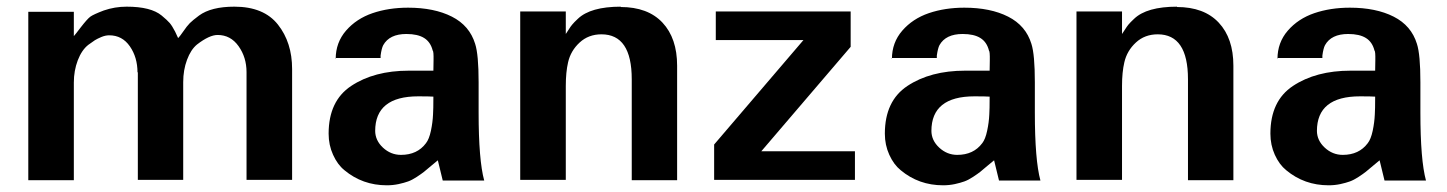

<svg xmlns="http://www.w3.org/2000/svg" viewBox="-20 -534 4296 570"><path d="M389.2 -319.8 388.2 -318.8Q388.2 -363.8 365.5 -396.5Q342.8 -429.2 304.2 -429.2Q293 -429.2 280.8 -424.1Q268.6 -418.9 261.7 -414.6Q254.9 -410.2 242.2 -400.9Q222.7 -385.7 210.9 -355Q199.2 -324.2 199.2 -289.1V1H64V-499H199.2V-426.8Q202.6 -430.2 219.2 -452.1Q238.8 -477.5 248 -484.4Q257.3 -491.2 288.1 -502.9Q320.8 -514.2 356 -514.2Q428.2 -514.2 460 -487.8Q476.6 -474.1 483.9 -465.6Q491.2 -457 500 -439.9Q504.9 -428.7 508.8 -420.9Q514.2 -426.3 522.9 -439Q535.2 -457 543.5 -465.3Q551.8 -473.6 570.8 -487.8Q606.9 -514.2 675.8 -514.2Q763.2 -514.2 805.2 -460.9Q847.2 -407.7 847.2 -329.1V0H711.9V-319.8Q711.9 -363.8 688.2 -397Q664.6 -430.2 626 -430.2Q601.6 -430.2 564.9 -401.9Q546.4 -386.7 535.2 -356.4Q523.9 -326.2 523.9 -290V0H389.2Z M975.6 -361.8 976.6 -358.9Q976.6 -407.7 1007.3 -443.1Q1038.1 -478.5 1085.9 -494.9Q1133.8 -511.2 1191.4 -511.2Q1269 -511.2 1321.5 -484.6Q1374 -458 1390.6 -403.8Q1400.9 -372.1 1400.9 -290V-200.2Q1400.9 -58.6 1417.5 2H1294.4L1279.8 -58.1Q1273.9 -53.7 1259.8 -41.5Q1245.6 -29.3 1238.5 -23.7Q1231.4 -18.1 1217.3 -8.8Q1203.1 0.5 1191.7 4.6Q1180.2 8.8 1163.3 12.5Q1146.5 16.1 1128.4 16.1Q1056.2 16.1 1002.4 -28.8Q981.9 -45.4 968.8 -74.5Q955.6 -103.5 955.6 -137.2Q955.6 -234.4 1022.5 -278.8Q1090.8 -324.2 1193.8 -324.2H1266.6Q1266.6 -328.1 1267.1 -355Q1267.6 -381.8 1264.6 -383.8Q1258.3 -409.2 1239.3 -421.1Q1220.2 -433.1 1186.5 -433.1Q1136.2 -433.1 1117.7 -399.9Q1112.8 -390.6 1109.9 -369.1V-361.8ZM1093.8 -145V-146Q1093.8 -117.2 1116.9 -95.7Q1140.1 -74.2 1170.4 -74.2Q1218.8 -74.2 1244.6 -108.9Q1253.9 -120.6 1259.3 -145.8Q1264.6 -170.9 1265.6 -194.8Q1266.6 -209 1266.6 -247.1Q1255.4 -248 1221.7 -248Q1093.8 -248 1093.8 -145Z M1823.2 -514.2 1822.3 -513.2Q1903.3 -513.2 1946.8 -466.8Q1990.2 -420.4 1990.2 -338.9V1H1855.5V-298.8Q1855.5 -432.1 1765.6 -432.1Q1727.1 -432.1 1700.7 -407.7Q1674.3 -383.3 1666.5 -349.1Q1659.7 -319.8 1659.7 -278.8V0H1524.4V-500H1659.7V-433.1Q1662.6 -437.5 1667.7 -445.3Q1672.9 -453.1 1673.8 -454.6Q1674.8 -456.1 1678.5 -460.7Q1682.1 -465.3 1685.5 -468.5Q1689 -471.7 1695.3 -478Q1732.9 -514.2 1823.2 -514.2Z M2518.1 0H2100.1V-105L2365.2 -415H2105V-500H2505.4V-395L2240.2 -85H2518.1Z M2627 -361.8 2627.9 -358.9Q2627.9 -407.7 2658.7 -443.1Q2689.5 -478.5 2737.3 -494.9Q2785.2 -511.2 2842.8 -511.2Q2920.4 -511.2 2972.9 -484.6Q3025.4 -458 3042 -403.8Q3052.2 -372.1 3052.2 -290V-200.2Q3052.2 -58.6 3068.8 2H2945.8L2931.2 -58.1Q2925.3 -53.7 2911.1 -41.5Q2897 -29.3 2889.9 -23.7Q2882.8 -18.1 2868.7 -8.8Q2854.5 0.5 2843 4.6Q2831.5 8.8 2814.7 12.5Q2797.9 16.1 2779.8 16.1Q2707.5 16.1 2653.8 -28.8Q2633.3 -45.4 2620.1 -74.5Q2606.9 -103.5 2606.9 -137.2Q2606.9 -234.4 2673.8 -278.8Q2742.2 -324.2 2845.2 -324.2H2918Q2918 -328.1 2918.5 -355Q2918.9 -381.8 2916 -383.8Q2909.7 -409.2 2890.6 -421.1Q2871.6 -433.1 2837.9 -433.1Q2787.6 -433.1 2769 -399.9Q2764.2 -390.6 2761.2 -369.1V-361.8ZM2745.1 -145V-146Q2745.1 -117.2 2768.3 -95.7Q2791.5 -74.2 2821.8 -74.2Q2870.1 -74.2 2896 -108.9Q2905.3 -120.6 2910.6 -145.8Q2916 -170.9 2917 -194.8Q2918 -209 2918 -247.1Q2906.7 -248 2873 -248Q2745.1 -248 2745.1 -145Z M3474.6 -514.2 3473.6 -513.2Q3554.7 -513.2 3598.1 -466.8Q3641.6 -420.4 3641.6 -338.9V1H3506.8V-298.8Q3506.8 -432.1 3417 -432.1Q3378.4 -432.1 3352.1 -407.7Q3325.7 -383.3 3317.9 -349.1Q3311 -319.8 3311 -278.8V0H3175.8V-500H3311V-433.1Q3314 -437.5 3319.1 -445.3Q3324.2 -453.1 3325.2 -454.6Q3326.2 -456.1 3329.8 -460.7Q3333.5 -465.3 3336.9 -468.5Q3340.3 -471.7 3346.7 -478Q3384.3 -514.2 3474.6 -514.2Z M3771.5 -361.8 3772.5 -358.9Q3772.5 -407.7 3803.2 -443.1Q3834 -478.5 3881.8 -494.9Q3929.7 -511.2 3987.3 -511.2Q4064.9 -511.2 4117.4 -484.6Q4169.9 -458 4186.5 -403.8Q4196.8 -372.1 4196.8 -290V-200.2Q4196.8 -58.6 4213.4 2H4090.3L4075.7 -58.1Q4069.8 -53.7 4055.7 -41.5Q4041.5 -29.3 4034.4 -23.7Q4027.3 -18.1 4013.2 -8.8Q3999 0.5 3987.5 4.6Q3976.1 8.8 3959.2 12.5Q3942.4 16.1 3924.3 16.1Q3852.1 16.1 3798.3 -28.8Q3777.8 -45.4 3764.6 -74.5Q3751.5 -103.5 3751.5 -137.2Q3751.5 -234.4 3818.4 -278.8Q3886.7 -324.2 3989.7 -324.2H4062.5Q4062.5 -328.1 4063 -355Q4063.5 -381.8 4060.5 -383.8Q4054.2 -409.2 4035.2 -421.1Q4016.1 -433.1 3982.4 -433.1Q3932.1 -433.1 3913.6 -399.9Q3908.7 -390.6 3905.8 -369.1V-361.8ZM3889.6 -145V-146Q3889.6 -117.2 3912.8 -95.7Q3936 -74.2 3966.3 -74.2Q4014.6 -74.2 4040.5 -108.9Q4049.8 -120.6 4055.2 -145.8Q4060.5 -170.9 4061.5 -194.8Q4062.5 -209 4062.5 -247.1Q4051.3 -248 4017.6 -248Q3889.6 -248 3889.6 -145Z"/></svg>

Font: Perun
Style: Bold
Weight: 700
Foundry: Copyright (c) Stefan Peev, Context Ltd, 2016
Version: Version 1.0000